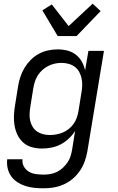

<svg xmlns="http://www.w3.org/2000/svg" viewBox="-20 -795 640 1038"><path d="M216 223Q190 223 165.5 220.5Q141 218 117.5 210.5Q94 203 74 190Q54 177 40.5 158Q27 139 21.5 115Q16 91 19 66H102Q99 87 109 105Q119 123 136 133Q153 143 173.5 146Q194 149 216 149Q234 149 252 146Q270 143 287.5 134.5Q305 126 319.5 112.5Q334 99 345 83Q356 67 361.5 49Q367 31 370 13L386 -87Q372 -65 352 -46Q332 -27 308 -14.5Q284 -2 258 3Q232 8 207 8Q178 8 151.5 0.5Q125 -7 105.5 -24.5Q86 -42 74.5 -66Q63 -90 58.5 -117Q54 -144 55.5 -172.5Q57 -201 62 -230L78 -330Q82 -355 90.5 -380.5Q99 -406 113 -429Q127 -452 146.5 -471.5Q166 -491 190 -504Q214 -517 240 -522.5Q266 -528 291 -528Q319 -528 344.5 -521.5Q370 -515 390 -499.5Q410 -484 422.5 -461.5Q435 -439 440 -414L458 -520H542L452 25Q447 52 437.5 78.5Q428 105 411.5 129Q395 153 372.5 172Q350 191 323.5 202.5Q297 214 270 218.5Q243 223 216 223ZM250 -65Q267 -65 285.5 -68.5Q304 -72 320.5 -79Q337 -86 352 -98Q367 -110 378 -125.5Q389 -141 395 -158.5Q401 -176 404 -193L420 -293Q424 -313 424.5 -333Q425 -353 421 -371.5Q417 -390 408 -406.5Q399 -423 384 -434Q369 -445 350.5 -450Q332 -455 312 -455Q294 -455 276 -451Q258 -447 241 -438.5Q224 -430 209 -416.5Q194 -403 184 -387Q174 -371 168.5 -353.5Q163 -336 160 -318L144 -218Q141 -199 140 -180Q139 -161 143 -143Q147 -125 156.5 -109.5Q166 -94 180.5 -84Q195 -74 213 -69.5Q231 -65 250 -65ZM292 -600 209 -739 260 -771 351 -654 481 -775 524 -735 394 -600Z"/></svg>

Font: Iosevka Aile
Style: Italic
Weight: 400
Italic angle: -9°
Designer: Belleve Invis
Foundry: Belleve Invis
Version: Version 28.0.1; ttfautohint (v1.8.4)